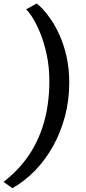

<svg xmlns="http://www.w3.org/2000/svg" viewBox="-32 -876 476 1062"><path d="M351 -418.5Q351 -322.5 327.8 -234Q304.5 -145.5 262.5 -69.5Q220.5 6.5 163 66.2Q105.5 126 36.5 165L-12.5 130Q41 89 82.5 41.2Q124 -6.5 154 -60.2Q184 -114 203.2 -173Q222.5 -232 231.8 -295.8Q241 -359.5 241 -427Q241 -505.5 226.5 -573Q212 -640.5 190.5 -693Q169 -745.5 147.5 -779.2Q126 -813 112 -824L171 -856.5Q182 -849.5 203.2 -827.2Q224.5 -805 249.8 -768.2Q275 -731.5 298 -680.2Q321 -629 336 -563.5Q351 -498 351 -418.5Z"/></svg>

Font: Merriweather 20pt SemiBold
Style: Italic
Weight: 600
Italic angle: -7.8°
Version: Version 2.101